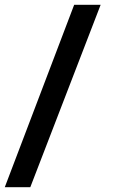

<svg xmlns="http://www.w3.org/2000/svg" viewBox="-74 -537 473 805"><path d="M53 248 348 -517H237L-54 248Z"/></svg>

Font: Iranian Sans Web
Style: Bold
Weight: 700
Designer: Hooman Mehr, Hadi Navid in Neviseh Pardaz Co. Ltd. (http://nevisa.com)
Foundry: http://font-store.ir
Version: 5.0.2 build 3/9/1393